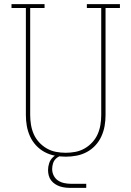

<svg xmlns="http://www.w3.org/2000/svg" viewBox="-20 -755 640 935"><path d="M300 8Q273 8 247 3Q221 -2 197.5 -14.5Q174 -27 155.5 -47Q137 -67 126 -91.5Q115 -116 110.5 -142Q106 -168 106 -195V-716H36V-735H197V-716H127V-195Q127 -171 131 -147Q135 -123 144.5 -101.5Q154 -80 170.5 -62Q187 -44 208 -32Q229 -20 252.5 -15.5Q276 -11 300 -11Q324 -11 347.5 -15.5Q371 -20 392 -32Q413 -44 429.5 -62Q446 -80 455.5 -101.5Q465 -123 469 -147Q473 -171 473 -195V-716H403V-735H564V-716H494V-195Q494 -168 489.5 -142Q485 -116 474 -91.5Q463 -67 444.5 -47Q426 -27 402.5 -14.5Q379 -2 353 3Q327 8 300 8ZM325 160Q312 160 298.5 158.5Q285 157 272.5 153Q260 149 248.5 141.5Q237 134 229 123.5Q221 113 217.5 100Q214 87 214 73Q214 56 219.5 39.5Q225 23 237.5 11Q250 -1 266.5 -6Q283 -11 300 -11V0Q287 0 274 4.5Q261 9 251.5 18.5Q242 28 238 41.5Q234 55 234 68Q234 85 241.5 100Q249 115 262.5 124Q276 133 292.5 136.5Q309 140 325 140H400V160Z"/></svg>

Font: Iosevka Curly Slab ThEx
Style: Regular
Weight: 100
Width: 7
Monospace: yes
Designer: Belleve Invis
Foundry: Belleve Invis
Version: Version 11.1.0; ttfautohint (v1.8.3)